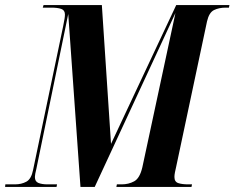

<svg xmlns="http://www.w3.org/2000/svg" viewBox="-54 -734 921 754"><path d="M-34 0 -33 -10H5Q30 -10 49.5 -20.5Q69 -31 76 -67L194 -631Q198 -651 199.5 -660.5Q201 -670 201 -677Q201 -694 186.5 -699Q172 -704 148 -704H114L117 -714H346L382 -169L638 -714H847L845 -704H832Q806 -704 786.5 -694.5Q767 -685 759 -650L638 -80Q635 -67 633 -57Q631 -47 631 -39Q631 -20 646 -15Q661 -10 685 -10H700L698 0H403L405 -10H424Q451 -10 473 -22Q495 -34 505 -77L635 -683L318 0H262L214 -679L89 -72Q83 -48 83 -39Q83 -21 97 -15.5Q111 -10 132 -10H170L168 0Z"/></svg>

Font: Noto Serif Display ExtraCondensed
Style: Bold Italic
Weight: 700
Width: 2
Italic angle: -12°
Designer: Monotype Design Team
Foundry: Monotype Imaging Inc.
Version: Version 2.009